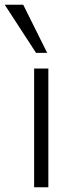

<svg xmlns="http://www.w3.org/2000/svg" viewBox="-61 -790 309 810"><path d="M83 -501H143V0H83ZM-41 -770H37L138 -567H91Z"/></svg>

Font: Muli Light
Style: Regular
Weight: 300
Designer: Vernon Adams
Foundry: Vernon Adams
Version: Version 2.100